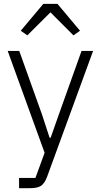

<svg xmlns="http://www.w3.org/2000/svg" viewBox="-20 -778 523 998"><path d="M122.1 -594.2 87.9 -618.2 205.1 -757.8H278.8L396 -618.2L361.8 -594.2L242.2 -713.9ZM79.1 200.2V147H164.1L211.9 16.1L20 -513.2H80.1L198.2 -183.1L237.8 -62H243.2L285.2 -181.2L403.8 -513.2H463.9L225.1 140.1Q211.9 175.3 193.6 187.7Q175.3 200.2 133.8 200.2Z"/></svg>

Font: Anuphan Light
Style: Regular
Weight: 300
Designer: Mike Abbink, Paul van der Laan, Pieter van Rosmalen, Mint Tantisuwanna
Foundry: Bold Monday; Cadson Demak
Version: Version 3.002;hotconv 1.0.109;makeotfexe 2.5.65596